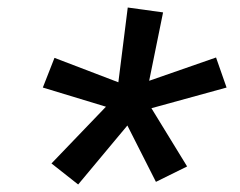

<svg xmlns="http://www.w3.org/2000/svg" viewBox="-20 -769 640 511"><path d="M188 -278 117 -334 262 -485 94 -536 125 -615 295 -550 320 -749 414 -736 377 -554 555 -616 583 -536 383 -481 478 -326 395 -285 319 -435Z"/></svg>

Font: Iosevka Etoile Medium
Style: Italic
Weight: 500
Italic angle: -9°
Designer: Belleve Invis
Foundry: Belleve Invis
Version: Version 22.1.2; ttfautohint (v1.8.4)